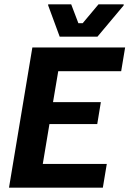

<svg xmlns="http://www.w3.org/2000/svg" viewBox="-20 -870 600 890"><path d="M21.7 0 130 -650H560L541.7 -540H250L225.8 -396.7H447.5L430.8 -295H209.2L178.3 -110H475L456.7 0ZM256.7 -700 203.3 -845V-850H310L343.3 -762.5H363.3L436.7 -850H553.3V-845L431.7 -700Z"/></svg>

Font: Familjen Grotesk
Style: Bold Italic
Weight: 700
Italic angle: -9.46201°
Designer: Anders Wikstroem, Jonas Baeckman, Matilda Gysing, Kristian Moeller
Foundry: Familjen STHLM AB
Version: Version 2.002; ttfautohint (v1.8.4.7-5d5b)